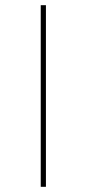

<svg xmlns="http://www.w3.org/2000/svg" viewBox="-20 -720 334 740"><path d="M137 0V-700H157V0Z"/></svg>

Font: Montserrat Thin
Style: Regular
Weight: 100
Designer: Julieta Ulanovsky
Foundry: Julieta Ulanovsky
Version: Version 9.000